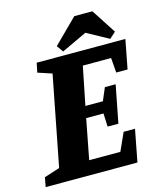

<svg xmlns="http://www.w3.org/2000/svg" viewBox="-136 -878 813 964"><g transform="rotate(-15 270.5 -396.0)"><path d="M-19 0 -10 -49 71 -75 162 -542 89 -566 99 -615H560L531 -464H472L466 -541H319L279 -342H370L398 -408H454L416 -213H360L357 -282H267L227 -74H389L431 -167H490L458 0ZM242 -635 218 -669 342 -792H436L519 -664L487 -635L374 -697Z"/></g></svg>

Font: Manuale ExtraBold
Style: Italic
Weight: 800
Italic angle: -11°
Designer: Eduardo Tunni / Pablo Cosgaya
Foundry: Eduardo Tunni / Pablo Cosgaya
Version: Version 1.002